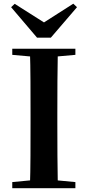

<svg xmlns="http://www.w3.org/2000/svg" viewBox="-20 -999 466 1019"><path d="M57.9 -978.7 250.2 -856.7H176.9L369 -979.4L388.6 -960.8L249.9 -799.2H176.5L39 -960.8ZM45.1 0V-32.6L198.2 -47.3H226L380.1 -32.6V0ZM138.6 0Q141.4 -85.2 141.7 -171.8Q142.1 -258.5 142.1 -346.1V-393.6Q142.1 -481.3 141.7 -567.7Q141.4 -654.1 138.6 -740.5H287Q285.3 -655.6 284.8 -568.4Q284.3 -481.3 284.3 -393.6V-346.9Q284.3 -259.9 284.8 -173.3Q285.3 -86.6 287 0ZM45.1 -707.9V-740.5H380.1V-707.9L226 -694.2H198.2Z"/></svg>

Font: Noto Serif JP
Style: Regular
Weight: 200
Designer: Ryoko NISHIZUKA 西塚涼子 (kana & ideographs); Frank Grießhammer (Latin, Greek & Cyrillic); Wenlong ZHANG 张文龙 (bopomofo); San
Foundry: Adobe
Version: Version 2.001;hotconv 1.1.0;makeotfexe 2.6.0